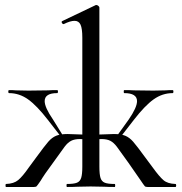

<svg xmlns="http://www.w3.org/2000/svg" viewBox="-20 -745 724 765"><path d="M247 -12Q274 -12 286.5 -17Q299 -22 303.5 -36.5Q308 -51 308 -81V-595Q308 -631 301 -646.5Q294 -662 277 -662Q260 -662 234 -649H233Q229 -649 226.5 -654Q224 -659 228 -661L362 -725H364Q368 -725 372 -721.5Q376 -718 376 -715V-81Q376 -50 380.5 -36Q385 -22 397.5 -17Q410 -12 437 -12Q439 -12 439 -6Q439 0 437 0Q410 0 395 -1L341 -2L289 -1Q273 0 247 0Q245 0 245 -6Q245 -12 247 -12ZM4 -12Q35 -13 52.5 -27.5Q70 -42 95 -78Q118 -110 123 -116Q158 -164 172.5 -180.5Q187 -197 203.5 -204Q220 -211 249 -211Q260 -211 308 -209L339 -207L338 -189Q306 -191 299 -191Q277 -191 263.5 -184Q250 -177 237.5 -160.5Q225 -144 191 -96Q156 -49 142 -25Q129 -6 126 -3Q123 0 115 0H4Q2 0 2 -6Q2 -12 4 -12ZM16 -374Q13 -374 13 -380Q13 -386 16 -386Q33 -386 43 -385L93 -384L172 -385Q184 -386 208 -386Q211 -386 211 -380Q211 -374 208 -374Q158 -374 158 -342Q158 -317 191 -269L235 -198L230 -191L171 -267Q127 -324 92 -349Q57 -374 16 -374ZM492 -96Q458 -144 445.5 -160.5Q433 -177 419.5 -184Q406 -191 384 -191Q377 -191 345 -189L344 -207L375 -209Q423 -211 434 -211Q463 -211 479.5 -204Q496 -197 510.5 -180.5Q525 -164 560 -116L589 -77Q615 -41 631.5 -27Q648 -13 679 -12Q682 -12 682 -6Q682 0 679 0H568Q560 0 557 -3Q554 -6 537.5 -30.5Q521 -55 492 -96ZM442 -198 493 -269Q526 -317 526 -342Q526 -374 475 -374Q473 -374 473 -380Q473 -386 475 -386Q499 -386 513 -385L591 -384L640 -385Q650 -386 668 -386Q671 -386 671 -380Q671 -374 668 -374Q627 -374 592 -349Q557 -324 513 -267L454 -191Z"/></svg>

Font: Cormorant Infant Medium
Style: Regular
Weight: 500
Designer: Christian Thalmann (Catharsis Fonts)
Foundry: Catharsis Fonts
Version: Version 4.000